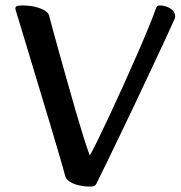

<svg xmlns="http://www.w3.org/2000/svg" viewBox="-20 -672 663 705"><path d="M309.9 13Q287.7 13 268.1 8.1Q248.6 3.3 235.6 -5.4Q222.6 -14 219.7 -24.5Q213.1 -50.3 198.8 -99Q184.5 -147.8 166 -209.5Q147.5 -271.3 127.7 -336.6Q108 -401.9 90.2 -461Q72.4 -520 59.4 -563.1Q46.3 -606.1 41.2 -622.9Q39.2 -630.2 37.9 -633.9Q36.5 -637.7 36.5 -641Q36.5 -647.1 41.8 -649.6Q47 -652 60.5 -652Q87.9 -652 110.1 -646.6Q132.3 -641.2 145.9 -632.3Q159.5 -623.4 160.8 -612.9Q163.1 -604.2 172.5 -568.9Q181.9 -533.7 196.2 -482.6Q210.5 -431.5 226.7 -374Q242.8 -316.5 258.8 -261.5Q274.8 -206.6 288.2 -164Q301.6 -121.5 309.8 -101.4Q319.4 -117.5 338.5 -156.6Q357.7 -195.6 382.2 -248Q406.8 -300.3 433.1 -358.6Q459.4 -416.9 483.8 -472.8Q508.2 -528.7 526.5 -573.4Q544.8 -618.1 553.4 -643.1Q556.1 -652 566.8 -652Q579.4 -652 592.3 -647.3Q605.3 -642.5 614.2 -633.8Q623.2 -625 623.2 -611.5Q623.2 -607.9 621.1 -602.2Q619 -596.5 615.7 -590.5Q604.2 -564.4 582.3 -517.6Q560.4 -470.8 532.8 -412Q505.2 -353.2 475.6 -290.6Q446 -228 417.9 -170.1Q389.9 -112.2 368.1 -66.9Q346.3 -21.7 334.3 1.7Q331.7 7.5 326.9 10.3Q322.1 13 309.9 13Z"/></svg>

Font: Briem Hand Thin
Style: Regular
Weight: 100
Designer: Gunnlaugur SE Briem, Eben Sorkin
Foundry: Sorkin Type Co.
Version: Version 1.003